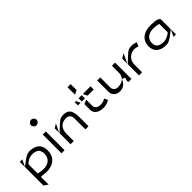

<svg xmlns="http://www.w3.org/2000/svg" viewBox="117 -1662 2840 2840"><g transform="rotate(-45 1537.5 -242.0)"><path d="M114 28H145H146C174 30 210 36 230 36C360 36 464 -32 464 -181C464 -310 378 -362 260 -362C221 -362 178 -336 146 -314L52 -243L104 -351H51V144L116 189ZM121 -237C122 -239 116 -235 125 -242L126 -243C144 -261 194 -300 257 -300C327 -300 395 -280 395 -179C395 -67 310 -26 230 -26C194 -26 160 -31 135 -38L117 -43V-231Z M667 -616C667 -648 641 -673 609 -673C577 -673 551 -648 551 -616C551 -584 578 -558 609 -558C640 -558 667 -584 667 -616ZM642 -396H577V-4H642Z M767 -4H833V-158C833 -200 844 -251 881 -286C905 -309 941 -325 993 -325C1048 -325 1077 -285 1077 -235V-4H1143V-158C1143 -268 1142 -389 1001 -389C933 -389 908 -364 871 -331L767 -235ZM832 -377 767 -334V-244Z M1331 -278V-159C1333 -88 1386 -39 1499 -39C1553 -39 1597 -61 1622 -77L1595 -131C1574 -117 1541 -102 1499 -102C1439 -102 1396 -128 1396 -183V-306ZM1453 -334H1581V-401H1420ZM1396 -507V-632H1331V-475ZM1274 -399H1249V-333H1306ZM1331 -401V-333H1396V-401Z M1971 -118 1986 -149 2036 -128 2020 -81V-50H2086V-392H2020V-249C2020 -181 1987 -144 1952 -125C1916 -106 1876 -104 1860 -104C1810 -104 1776 -135 1776 -184V-392H1712V-157C1712 -89 1757 -39 1842 -39C1922 -39 1960 -96 1971 -118Z M2267 -388V-401L2202 -357V-254ZM2202 -8H2267V-166C2267 -221 2289 -263 2319 -291C2350 -318 2390 -332 2426 -332C2457 -332 2480 -325 2499 -316L2526 -378C2508 -386 2475 -397 2434 -397C2366 -397 2342 -372 2305 -339L2202 -244Z M2924 -87 3018 -158V-359C3018 -399 2938 -412 2865 -412H2840C2709 -412 2606 -347 2606 -209C2606 -90 2691 -39 2810 -39C2850 -39 2891 -64 2924 -87ZM2934 -339 2953 -334V-158L2944 -151C2926 -136 2876 -100 2813 -100C2746 -100 2675 -117 2675 -211C2675 -315 2764 -350 2840 -350C2875 -350 2910 -346 2934 -339ZM3018 -158 3019 -159 3018 -157ZM2966 -50H3018V-157Z"/></g></svg>

Font: Charger Static
Style: 2
Weight: 1000
Designer: Jasper
Foundry: KineticPlasma Fonts/Cannot Into Space Fonts
Version: Version 1.1